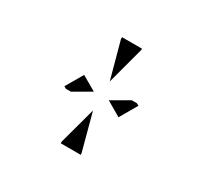

<svg xmlns="http://www.w3.org/2000/svg" viewBox="-138 -1017 1091 1034"><g transform="rotate(30 408.0 -500.0)"><path d="M271 -552 361 -500 254 -438H223L209 -446ZM346 -818V-830H470V-822L408 -590ZM470 -178V-170H346V-182L408 -410ZM607 -554 545 -447 454 -500 561 -562H593Z"/></g></svg>

Font: DSEG14 Modern Mini
Style: Bold
Weight: 700
Designer: Keshikan(Twitter:@keshinomi_88pro)
Version: Version 0.46